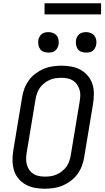

<svg xmlns="http://www.w3.org/2000/svg" viewBox="-20 -1144 640 1172"><path d="M254 8Q222 8 192.5 2.5Q163 -3 137.5 -17Q112 -31 93 -53.5Q74 -76 65.5 -104Q57 -132 56.5 -162.5Q56 -193 61 -225L115 -550Q119 -577 129 -603.5Q139 -630 156 -653.5Q173 -677 197 -695Q221 -713 247 -724Q273 -735 301 -739Q329 -743 355 -743Q387 -743 416.5 -737.5Q446 -732 471.5 -718Q497 -704 516 -681.5Q535 -659 544 -631Q553 -603 553 -572.5Q553 -542 548 -510L494 -185Q490 -158 480 -131.5Q470 -105 453 -81.5Q436 -58 412 -40Q388 -22 362 -11Q336 0 308 4Q280 8 254 8ZM254 -66Q272 -66 290 -68.5Q308 -71 326 -79Q344 -87 359.5 -99.5Q375 -112 386 -127.5Q397 -143 403 -161Q409 -179 412 -197L466 -522Q469 -541 470 -560Q471 -579 465.5 -596.5Q460 -614 450 -628.5Q440 -643 425 -652.5Q410 -662 392 -665.5Q374 -669 355 -669Q337 -669 319 -666.5Q301 -664 283 -656Q265 -648 249.5 -635.5Q234 -623 223 -607.5Q212 -592 206 -574Q200 -556 197 -538L143 -213Q140 -194 139.5 -175Q139 -156 144 -138.5Q149 -121 159 -106.5Q169 -92 184 -82.5Q199 -73 217 -69.5Q235 -66 254 -66ZM505 -823Q491 -823 477 -828Q463 -833 455 -844Q447 -855 444.5 -870Q442 -885 444 -900Q446 -910 451.5 -920Q457 -930 465.5 -936.5Q474 -943 484.5 -945.5Q495 -948 506 -948Q520 -948 534 -942.5Q548 -937 556.5 -926Q565 -915 567.5 -900Q570 -885 567 -870Q565 -860 559.5 -850Q554 -840 545.5 -833.5Q537 -827 526.5 -825Q516 -823 505 -823ZM275 -823Q261 -823 247 -828Q233 -833 225 -844Q217 -855 214.5 -870Q212 -885 214 -900Q216 -910 221.5 -920Q227 -930 235.5 -936.5Q244 -943 254.5 -945.5Q265 -948 276 -948Q290 -948 304 -942.5Q318 -937 326.5 -926Q335 -915 337.5 -900Q340 -885 337 -870Q335 -860 329.5 -850Q324 -840 315.5 -833.5Q307 -827 296.5 -825Q286 -823 275 -823ZM252 -1056V-1124H597V-1056Z"/></svg>

Font: Iosevka Extended Oblique
Style: Regular
Weight: 400
Width: 7
Italic angle: -9°
Monospace: yes
Designer: Belleve Invis
Foundry: Belleve Invis
Version: Version 32.0.1; ttfautohint (v1.8.4)